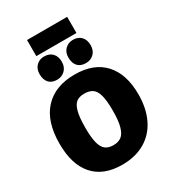

<svg xmlns="http://www.w3.org/2000/svg" viewBox="-261 -1246 1243 1392"><g transform="rotate(-30 360.0 -549.5)"><path d="M23 -344Q23 -530 113.5 -627.5Q204 -725 368 -725Q528 -725 613 -632Q698 -539 698 -370Q698 -252 655.5 -165Q613 -78 533 -31.5Q453 15 343 15Q187 15 105 -77.5Q23 -170 23 -344ZM478 -362Q478 -443 466 -488Q454 -533 428.5 -551.5Q403 -570 359 -570Q318 -570 293.5 -552Q269 -534 256 -486.5Q243 -439 243 -351Q243 -271 254.5 -225.5Q266 -180 290.5 -160Q315 -140 358 -140Q398 -140 424 -159Q450 -178 464 -226.5Q478 -275 478 -362ZM150 -854Q150 -897 176 -923Q202 -949 241 -949Q285 -949 310 -923Q335 -897 335 -852Q335 -808 308 -781.5Q281 -755 241 -755Q197 -755 173.5 -781Q150 -807 150 -854ZM391 -854Q391 -897 417.5 -923Q444 -949 483 -949Q526 -949 551 -923Q576 -897 576 -852Q576 -807 549.5 -781Q523 -755 483 -755Q438 -755 414.5 -781Q391 -807 391 -854ZM195 -1114H531V-979H195Z"/></g></svg>

Font: Bitter Pro Black
Style: Regular
Weight: 900
Designer: Sol Matas, and Bitter project Authors
Foundry: Sol Matas
Version: Version 1.010